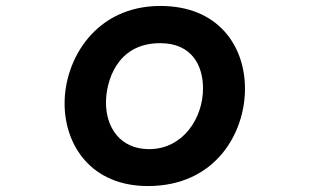

<svg xmlns="http://www.w3.org/2000/svg" viewBox="-20 -555 1040 645"><path d="M477 70C703 70 803 -107 803 -257C803 -402 712 -535 519 -535C300 -535 197 -355 197 -208C197 -66 287 70 477 70ZM481 -54C382 -54 336 -129 336 -210C336 -278 370 -410 518 -410C626 -410 662 -333 662 -258C662 -157 594 -54 481 -54Z"/></svg>

Font: LINE Seed JP App_OTF Bold
Style: Regular
Weight: 700
Designer: LINE & Fontrix & Fontworks
Version: Version 1.009